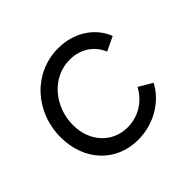

<svg xmlns="http://www.w3.org/2000/svg" viewBox="-137 -711 885 885"><g transform="rotate(-45 306.0 -268.0)"><path d="M301 12C405 12 495 -44 537 -124L471 -163C439 -103 379 -63 307 -63C208 -63 136 -141 136 -249C136 -367 221 -473 339 -473C410 -473 464 -434 487 -377L556 -410C525 -492 441 -548 338 -548C180 -548 56 -418 56 -249C56 -98 156 12 301 12Z"/></g></svg>

Font: Mluvka
Style: Italic
Weight: 400
Italic angle: -8°
Designer: Modified by Jiří Krblich, Original typeface by Gumpita Rahayu
Foundry: Gumpita Rahayu & Jiří Krblich
Version: Version 2.000;Glyphs 3.1.1 (3134)